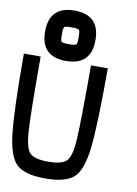

<svg xmlns="http://www.w3.org/2000/svg" viewBox="-126 -1329 1002 1408"><g transform="rotate(10 375.0 -625.0)"><path d="M500 -875H625Q625 -453.1 605.5 -281.2Q585.9 -109.4 523.4 -54.7Q460.9 0 312.5 0Q164.1 0 101.6 -54.7Q39.1 -109.4 19.5 -281.2Q0 -453.1 0 -875H125Q125 -460.9 132.8 -328.1Q140.6 -195.3 175.8 -160.2Q210.9 -125 312.5 -125Q414.1 -125 449.2 -160.2Q484.4 -195.3 492.2 -328.1Q500 -460.9 500 -875ZM312.5 -1000Q359.4 -1000 367.2 -1007.8Q375 -1015.6 375 -1062.5Q375 -1109.4 367.2 -1117.2Q359.4 -1125 312.5 -1125Q265.6 -1125 257.8 -1117.2Q250 -1109.4 250 -1062.5Q250 -1015.6 257.8 -1007.8Q265.6 -1000 312.5 -1000ZM312.5 -1250Q406.2 -1250 453.1 -1203.1Q500 -1156.2 500 -1062.5Q500 -968.8 453.1 -921.9Q406.2 -875 312.5 -875Q218.8 -875 171.9 -921.9Q125 -968.8 125 -1062.5Q125 -1156.2 171.9 -1203.1Q218.8 -1250 312.5 -1250Z"/></g></svg>

Font: CraftyPE
Style: Regular
Weight: 400
Designer: Erek Butcher
Foundry: Haunted Coop
Version: Version 0.018;April 4, 2024;FontCreator 15.0.0.2962 64-bit